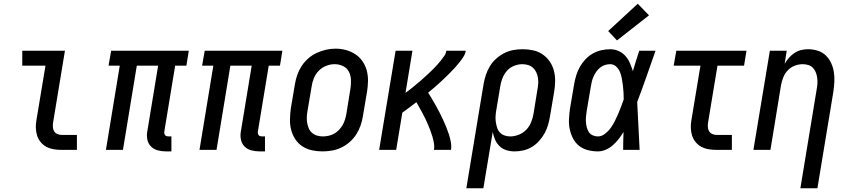

<svg xmlns="http://www.w3.org/2000/svg" viewBox="-20 -801 4540 1026"><path d="M310 0Q288 0 267 -3.5Q246 -7 228 -16.5Q210 -26 197 -42Q184 -58 178 -77.5Q172 -97 171.5 -118.5Q171 -140 175 -161L223 -450H99V-530H327L264 -148Q262 -136 262.5 -123Q263 -110 269 -100Q275 -90 286 -85Q297 -80 310 -80H391V0Z M867 8Q845 8 823.5 2.5Q802 -3 787 -18Q772 -33 767.5 -54.5Q763 -76 767 -98L825 -450H711L637 0H546L620 -450H560L574 -530H989L976 -450H916L858 -98Q857 -93 858 -88Q859 -83 862 -79Q865 -75 870 -73.5Q875 -72 880 -72H896V8Z M1367 8Q1345 8 1323.5 2.5Q1302 -3 1287 -18Q1272 -33 1267.5 -54.5Q1263 -76 1267 -98L1325 -450H1211L1137 0H1046L1120 -450H1060L1074 -530H1489L1476 -450H1416L1358 -98Q1357 -93 1358 -88Q1359 -83 1362 -79Q1365 -75 1370 -73.5Q1375 -72 1380 -72H1396V8Z M1703 8Q1674 8 1646.5 2Q1619 -4 1596 -19Q1573 -34 1558 -57Q1543 -80 1536 -106.5Q1529 -133 1529.5 -162.5Q1530 -192 1534 -221L1556 -351Q1560 -376 1568.5 -400.5Q1577 -425 1591.5 -447.5Q1606 -470 1627 -488.5Q1648 -507 1672 -518Q1696 -529 1721.5 -535Q1747 -541 1772 -541Q1802 -541 1829 -533.5Q1856 -526 1879 -511Q1902 -496 1917.5 -473Q1933 -450 1940 -423.5Q1947 -397 1946.5 -367.5Q1946 -338 1941 -309L1919 -179Q1915 -154 1906.5 -129.5Q1898 -105 1883.5 -82.5Q1869 -60 1848.5 -42Q1828 -24 1804 -12.5Q1780 -1 1754 3.5Q1728 8 1703 8ZM1705 -72Q1720 -72 1736 -75.5Q1752 -79 1766 -87Q1780 -95 1791.5 -107Q1803 -119 1811 -133Q1819 -147 1823.5 -162Q1828 -177 1831 -193L1852 -323Q1856 -347 1855.5 -371.5Q1855 -396 1845 -416.5Q1835 -437 1814 -447.5Q1793 -458 1768 -458Q1745 -458 1722.5 -449Q1700 -440 1683 -422.5Q1666 -405 1657 -382.5Q1648 -360 1645 -337L1623 -207Q1620 -191 1619.5 -175Q1619 -159 1621.5 -144Q1624 -129 1630 -115Q1636 -101 1647.5 -91Q1659 -81 1674 -76.5Q1689 -72 1705 -72Q1705 -72 1705 -72Q1705 -72 1705 -72Z M2006 0 2094 -530H2184L2147 -305Q2160 -314 2172.5 -324Q2185 -334 2197 -344Q2209 -354 2221.5 -364.5Q2234 -375 2245.5 -385.5Q2257 -396 2269 -407Q2281 -418 2292 -429Q2303 -440 2314 -452Q2325 -464 2335 -476.5Q2345 -489 2354 -502Q2363 -515 2365 -530H2469Q2466 -512 2455.5 -496Q2445 -480 2433 -465Q2421 -450 2408 -436Q2395 -422 2381.5 -408.5Q2368 -395 2354 -381.5Q2340 -368 2326 -355.5Q2312 -343 2297.5 -330.5Q2283 -318 2268 -306Q2279 -288 2289.5 -270.5Q2300 -253 2310 -235Q2320 -217 2329.5 -198.5Q2339 -180 2347.5 -161.5Q2356 -143 2364 -123.5Q2372 -104 2378.5 -84Q2385 -64 2389 -43Q2393 -22 2390 0H2299Q2302 -18 2299 -35.5Q2296 -53 2291 -70Q2286 -87 2280 -103Q2274 -119 2267.5 -134.5Q2261 -150 2253.5 -165.5Q2246 -181 2238 -196Q2230 -211 2221.5 -225.5Q2213 -240 2205 -255Q2186 -241 2167.5 -226.5Q2149 -212 2130 -199L2097 0Z M2472 205 2564 -351Q2568 -375 2576 -399.5Q2584 -424 2597.5 -446.5Q2611 -469 2631 -487Q2651 -505 2674.5 -517Q2698 -529 2723 -533.5Q2748 -538 2773 -538Q2801 -538 2829 -532Q2857 -526 2879.5 -510.5Q2902 -495 2917.5 -472.5Q2933 -450 2940 -423Q2947 -396 2946.5 -367Q2946 -338 2941 -309L2919 -179Q2915 -156 2908.5 -133Q2902 -110 2890 -88.5Q2878 -67 2861 -48Q2844 -29 2822.5 -16Q2801 -3 2777.5 2.5Q2754 8 2730 8Q2707 8 2686 1.5Q2665 -5 2649.5 -20Q2634 -35 2625.5 -55Q2617 -75 2613 -96L2563 205ZM2706 -72Q2729 -72 2752 -81Q2775 -90 2792 -107.5Q2809 -125 2818 -147.5Q2827 -170 2831 -193L2852 -323Q2855 -338 2856 -354.5Q2857 -371 2854.5 -386Q2852 -401 2845.5 -415Q2839 -429 2828 -439Q2817 -449 2802 -453.5Q2787 -458 2771 -458Q2749 -458 2726.5 -449Q2704 -440 2688.5 -422Q2673 -404 2664.5 -382Q2656 -360 2653 -338L2633 -218Q2630 -202 2628.5 -185Q2627 -168 2629 -152.5Q2631 -137 2635.5 -121.5Q2640 -106 2650 -94.5Q2660 -83 2675 -77.5Q2690 -72 2706 -72Z M3175 8Q3147 8 3120.5 1Q3094 -6 3074 -22Q3054 -38 3042 -61.5Q3030 -85 3024.5 -111Q3019 -137 3020.5 -165Q3022 -193 3026 -221L3048 -351Q3052 -374 3059 -397.5Q3066 -421 3078 -442.5Q3090 -464 3107.5 -483Q3125 -502 3147 -514.5Q3169 -527 3193 -532.5Q3217 -538 3241 -538Q3264 -538 3285.5 -528.5Q3307 -519 3322 -502Q3337 -485 3346 -464Q3355 -443 3362 -421Q3370 -448 3378.5 -475.5Q3387 -503 3396 -530H3483Q3459 -462 3435 -393Q3411 -324 3385 -256Q3389 -192 3391.5 -128Q3394 -64 3398 0H3310Q3310 -24 3310.5 -48Q3311 -72 3312 -96Q3300 -76 3286 -58Q3272 -40 3255 -25Q3238 -10 3217 -1Q3196 8 3175 8ZM3175 -72Q3195 -72 3213 -86Q3231 -100 3243.5 -117.5Q3256 -135 3265.5 -154Q3275 -173 3283.5 -192.5Q3292 -212 3299 -231.5Q3306 -251 3313 -270Q3313 -289 3312 -307.5Q3311 -326 3308.5 -344.5Q3306 -363 3303 -381Q3300 -399 3293 -416Q3286 -433 3272.5 -445.5Q3259 -458 3241 -458Q3226 -458 3212 -453.5Q3198 -449 3186.5 -439.5Q3175 -430 3166.5 -418Q3158 -406 3152 -392.5Q3146 -379 3142.5 -365Q3139 -351 3137 -337L3115 -207Q3113 -193 3111.5 -178Q3110 -163 3111 -149Q3112 -135 3115.5 -121Q3119 -107 3126.5 -95.5Q3134 -84 3147 -78Q3160 -72 3175 -72ZM3277 -585 3230 -635 3388 -781 3448 -719Z M3810 0Q3788 0 3767 -3.5Q3746 -7 3728 -16.5Q3710 -26 3697 -42Q3684 -58 3678 -77.5Q3672 -97 3671.5 -118.5Q3671 -140 3675 -161L3723 -450H3580L3594 -530H3969L3956 -450H3814L3764 -148Q3762 -136 3762.5 -123Q3763 -110 3769 -100Q3775 -90 3786 -85Q3797 -80 3810 -80H3891V0Z M4257 205 4344 -323Q4347 -338 4348 -354Q4349 -370 4347 -385Q4345 -400 4339.5 -414Q4334 -428 4324 -438.5Q4314 -449 4299.5 -453.5Q4285 -458 4270 -458Q4248 -458 4227 -450Q4206 -442 4190.5 -426Q4175 -410 4166.5 -389.5Q4158 -369 4154 -348L4097 0H4006L4094 -530H4184L4173 -460Q4183 -477 4196 -492Q4209 -507 4225.5 -518Q4242 -529 4261 -533.5Q4280 -538 4298 -538Q4325 -538 4350 -530Q4375 -522 4393 -504.5Q4411 -487 4421.5 -464Q4432 -441 4436 -415.5Q4440 -390 4438.5 -363Q4437 -336 4433 -309L4348 205Z"/></svg>

Font: Iosevka Curly Medium Oblique
Style: Regular
Weight: 500
Italic angle: -9°
Monospace: yes
Designer: Belleve Invis
Foundry: Belleve Invis
Version: Version 11.1.0; ttfautohint (v1.8.3)